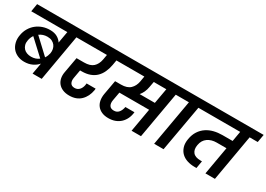

<svg xmlns="http://www.w3.org/2000/svg" viewBox="-4 -1503 3153 2276"><g transform="rotate(30 1572.5 -365.5)"><path d="M436 -152Q406 -116 358.5 -93.5Q311 -71 251 -71Q200 -71 158.5 -89.5Q117 -108 90 -141Q63 -174 52 -220Q41 -266 51 -320Q60 -373 85.5 -416Q111 -459 148 -489Q185 -519 232 -535.5Q279 -552 332 -552Q392 -552 431.5 -529.5Q471 -507 492 -473L520 -632H26L44 -740H774L755 -632H644L534 0H409ZM345 -467Q284 -467 237 -432L441 -241Q453 -258 460.5 -277Q468 -296 472 -315Q477 -344 471.5 -371.5Q466 -399 450 -420Q434 -441 408 -454Q382 -467 345 -467ZM292 -164Q324 -164 351 -173Q378 -182 399 -199L194 -389Q171 -356 163 -314Q156 -279 163.5 -251Q171 -223 189 -203.5Q207 -184 233.5 -174Q260 -164 292 -164Z M734 -740H1308L1289 -632H1192L1180 -563Q1170 -508 1149 -462Q1128 -416 1094.5 -383Q1061 -350 1012.5 -332Q964 -314 900 -314H878L858 -201Q850 -158 866 -129.5Q882 -101 924 -101Q962 -101 986.5 -126.5Q1011 -152 1019 -194L1022 -219H1146Q1145 -212 1144.5 -207Q1144 -202 1144 -198Q1128 -104 1069.5 -47.5Q1011 9 914 9Q862 9 823.5 -7.5Q785 -24 761.5 -53Q738 -82 730 -121.5Q722 -161 731 -207L769 -419H871Q954 -419 995.5 -456.5Q1037 -494 1050 -563L1062 -632H716Z M1689 -556Q1682 -515 1667 -482.5Q1652 -450 1630 -424H1838L1875 -632H1703ZM1268 -740H2134L2115 -632H2004L1893 0H1764L1820 -319H1413L1392 -203Q1384 -158 1400.5 -129.5Q1417 -101 1462 -101Q1504 -101 1528 -131Q1552 -161 1560 -207H1684Q1679 -158 1660.5 -118.5Q1642 -79 1612 -50.5Q1582 -22 1541 -6.5Q1500 9 1449 9Q1396 9 1358 -8Q1320 -25 1296.5 -55Q1273 -85 1265.5 -126Q1258 -167 1266 -215L1301 -411H1382Q1465 -411 1507 -451Q1549 -491 1561 -556L1574 -632H1249Z M2184 -632H2074L2092 -740H2443L2424 -632H2314L2202 0H2073Z M2401 -740H3145L3126 -632H3015L2905 0H2775L2842 -383H2709Q2637 -383 2587 -348Q2537 -313 2525 -244Q2513 -179 2543.5 -141Q2574 -103 2649 -103H2668L2651 -2H2623Q2570 -2 2523.5 -17Q2477 -32 2445 -62.5Q2413 -93 2398 -140Q2383 -187 2394 -250Q2405 -315 2435.5 -361.5Q2466 -408 2510 -437.5Q2554 -467 2608.5 -480.5Q2663 -494 2723 -494H2862L2886 -632H2383Z"/></g></svg>

Font: SVN-Poppins SemiBold
Style: Italic
Weight: 600
Italic angle: -10°
Designer: Ninad Kale (Devanagari), Jonny Pinhorn (Latin)
Foundry: Indian Type Foundry
Version: Version 3.002 2017; ttfautohint (v1.8.3)